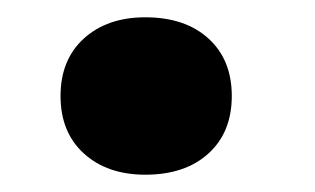

<svg xmlns="http://www.w3.org/2000/svg" viewBox="-20 -189 364 222"><path d="M248 -78Q248 -36 221 -11.5Q194 13 148 13Q104 13 77 -11.5Q50 -36 50 -78Q50 -120 77 -144.5Q104 -169 148 -169Q194 -169 221 -144.5Q248 -120 248 -78Z"/></svg>

Font: Roboto Serif 20pt SemiBold
Style: Italic
Weight: 600
Italic angle: -10°
Version: Version 1.007